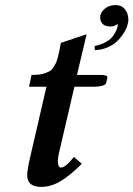

<svg xmlns="http://www.w3.org/2000/svg" viewBox="-20 -731 529 761"><path d="M102.1 -119.1 164.1 -387.2H95.2L105 -434.1Q122.1 -434.1 135.5 -435.5Q148.9 -437 159.4 -441.2Q169.9 -445.3 177.5 -449.5Q185.1 -453.6 191.2 -463.1Q197.3 -472.7 200.9 -479.7Q204.6 -486.8 208.7 -502.2Q212.9 -517.6 215.1 -528.6Q217.3 -539.6 221.2 -561L323.2 -595.2L285.2 -434.1H377.9Q405.8 -434.1 405.8 -424.8L400.9 -402.8Q399.4 -395 384.8 -391.1Q370.1 -387.2 354 -387.2H274.9L213.9 -125Q207.5 -97.2 210 -82Q212.4 -66.9 221.2 -66.9Q240.2 -66.9 272.9 -108.9L304.2 -82Q256.8 -34.2 219 -12.2Q181.2 9.8 143.1 9.8Q128.4 9.8 117.7 6.3Q106.9 2.9 101.3 -2Q95.7 -6.8 92.5 -14.2Q89.4 -21.5 88.6 -26.9Q87.9 -32.2 87.9 -39.1Q87.9 -58.1 102.1 -119.1ZM438 -710.9Q461.9 -710.9 475.3 -694.1Q488.8 -677.2 488.8 -652.8Q488.8 -647.9 486.8 -638.2Q484.9 -628.9 480 -617.4Q475.1 -606 464.4 -590.8Q453.6 -575.7 439.7 -563.5Q425.8 -551.3 403.8 -542.2Q381.8 -533.2 356 -532.2L355 -548.8Q381.8 -553.7 401.1 -565.2Q420.4 -576.7 429.2 -590.1Q438 -603.5 441.4 -611.6Q444.8 -619.6 445.8 -625V-626Q447.3 -631.8 445.8 -636.2Q434.1 -626 418.9 -626Q396.5 -626 386.7 -636.2Q377 -646.5 377 -661.1Q377 -662.6 377.4 -665.5Q377.9 -668.5 377.9 -669.9Q380.4 -684.1 396.7 -697.5Q413.1 -710.9 438 -710.9Z"/></svg>

Font: Linux Libertine G
Style: Bold Italic
Weight: 700
Italic angle: -11.5°
Designer: Philipp H. Poll
Foundry: Philipp H. Poll
Version: Version 4.1.0